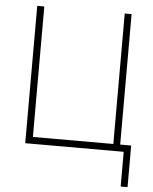

<svg xmlns="http://www.w3.org/2000/svg" viewBox="-59 -749 778 975"><g transform="rotate(5 330.5 -261.5)"><path d="M593 177V0H91V-700H127V-35H537V-700H572V-35H628V177Z"/></g></svg>

Font: Zen Kaku Gothic New Light
Style: Regular
Weight: 300
Designer: Yoshimichi Ohira
Foundry: Positype
Version: Version 1.002